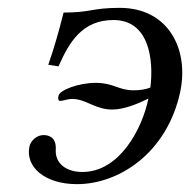

<svg xmlns="http://www.w3.org/2000/svg" viewBox="-20 -459 484 489"><path d="M363 -236C350 -231 336 -229 320 -229C282 -229 269 -248 224 -248C181 -248 132 -230 129 -215C128 -211 127 -202 133 -202C141 -202 152 -207 164 -207C199 -207 222 -180 266 -180C297 -180 334 -196 358 -208C342 -130 284 -21 190 -21C147 -21 120 -44 122 -78C124 -111 102 -115 91 -115C73 -115 58 -100 55 -86C44 -34 94 10 176 10C282 10 405 -68 439 -225C462 -335 408 -439 285 -439C214 -439 212 -427 142 -427C128 -372 118 -338 103 -294L129 -290C156 -351 189 -408 269 -408C359 -408 372 -309 363 -236Z"/></svg>

Font: Libertinus Sans
Style: Italic
Weight: 400
Italic angle: -12°
Designer: Philipp H. Poll, Khaled Hosny
Foundry: Caleb Maclennan
Version: Version 7.050;RELEASE